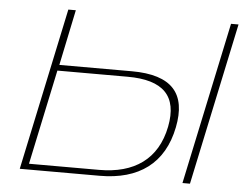

<svg xmlns="http://www.w3.org/2000/svg" viewBox="-49 -730 1003 790"><g transform="rotate(5 452.5 -335.0)"><path d="M60 0H390C552 0 655 -75 685 -226C713 -366 652 -440 484 -440H185L233 -670H202ZM96 -24 179 -416H469C617 -416 678 -354 653 -226C626 -89 530 -24 386 -24ZM732 0H763L905 -670H874Z"/></g></svg>

Font: LT Wave Thin
Style: Italic
Weight: 100
Designer: Daniel Lyons
Version: Version 2.5 (Glyphs App)